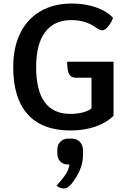

<svg xmlns="http://www.w3.org/2000/svg" viewBox="-20 -730 719 1089"><path d="M624 -380V-73Q581 -32 518.5 -11Q456 10 380 10Q220 10 137.5 -81Q55 -172 55 -350Q55 -461 95 -542Q135 -623 210 -666.5Q285 -710 387 -710Q461 -710 522.5 -689Q584 -668 621 -629Q612 -602 593.5 -580Q575 -558 561 -558Q549 -558 531 -569Q497 -594 462 -605Q427 -616 385 -616Q287 -616 236 -548Q185 -480 185 -350Q185 -84 379 -84Q418 -84 450 -92.5Q482 -101 499 -115V-289H411Q383 -289 372 -309.5Q361 -330 361 -380ZM451 126V142Q451 185 439 219Q427 253 401 292Q385 316 371 327.5Q357 339 342 339Q319 339 301 323Q337 283 353 258.5Q369 234 374 203H366Q337 203 321 185Q305 167 305 138V121Q305 92 322 74Q339 56 368 56H386Q415 56 433 74.5Q451 93 451 126Z"/></svg>

Font: Krub SemiBold
Style: Regular
Weight: 600
Version: Version 1.000; ttfautohint (v1.6)